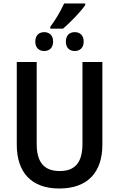

<svg xmlns="http://www.w3.org/2000/svg" viewBox="-20 -1069 682 1099"><path d="M268 -905H341C382 -941 441 -1000 468 -1040V-1049H347C328 -1007 297 -954 268 -916ZM233 -777C262 -777 284 -795 284 -831C284 -867 262 -885 233 -885C204 -885 182 -867 182 -831C182 -795 204 -777 233 -777ZM408 -777C437 -777 459 -795 459 -831C459 -867 437 -885 408 -885C378 -885 357 -867 357 -831C357 -795 378 -777 408 -777ZM566 -714H452V-247C452 -141 412 -90 322 -90C235 -90 190 -137 190 -246V-714H76V-241C76 -81 161 10 319 10C484 10 566 -85 566 -241Z"/></svg>

Font: Noto Sans UI SemiCondensed Medium
Style: Regular
Weight: 500
Width: 4
Designer: Monotype Design Team
Foundry: Monotype Imaging Inc.
Version: Version 1.901